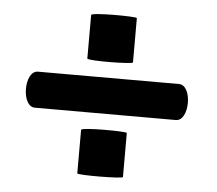

<svg xmlns="http://www.w3.org/2000/svg" viewBox="-43 -656 697 616"><g transform="rotate(5 305.5 -348.5)"><path d="M227 -92C227 -86 374 -87 374 -93V-235C374 -240 227 -241 227 -232ZM227 -462C227 -454 374 -456 374 -462V-605C374 -610 227 -611 227 -602ZM527 -290C572 -290 572 -406 527 -406H73C28 -406 28 -290 73 -290Z"/></g></svg>

Font: Lilita 2
Style: Regular
Weight: 400
Designer: Juan Montoreano
Foundry: Juan Montoreano
Version: Version 2.001